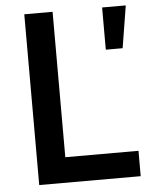

<svg xmlns="http://www.w3.org/2000/svg" viewBox="-51 -742 602 784"><g transform="rotate(-5 250.0 -350.0)"><path d="M78 -700H194V-104H494V0H78ZM397 -700H494L466 -527H397Z"/></g></svg>

Font: Cabin SemiBold
Style: Regular
Weight: 600
Designer: Pablo Impallari
Foundry: Pablo Impallari. http://www.impallari.com Igino Marini. http://www.ikern.com
Version: Version 2.001